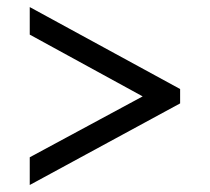

<svg xmlns="http://www.w3.org/2000/svg" viewBox="-20 -632 599 548"><path d="M64.9 -104V-183.1L387.2 -356.9L64.9 -533.2V-611.8L494.1 -377.9V-336.9Z"/></svg>

Font: Sahl Naskh
Style: Bold
Weight: 700
Designer: Pascal Zoghbi
Version: Version 1.001